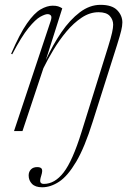

<svg xmlns="http://www.w3.org/2000/svg" viewBox="-20 -542 543 794"><path d="M154.5 232.5Q126 232.5 112.2 218.2Q98.5 204 98.5 183.5Q98.5 168.5 107.8 158.8Q117 149 134 149Q148.5 149 152.8 156.5Q157 164 150.5 184.5Q144 204.5 147.2 211.5Q150.5 218.5 161.5 218.5Q206.5 218.5 243.2 171Q280 123.5 317 4.5L427 -348Q439 -386.5 443.5 -407.2Q448 -428 448 -439.5Q448 -460.5 434 -476Q420 -491.5 387.5 -491.5Q351.5 -491.5 318 -469.2Q284.5 -447 255 -411.8Q225.5 -376.5 201.2 -336.2Q177 -296 159.5 -260L73 0H38L189.5 -455Q195 -471 190.8 -477.2Q186.5 -483.5 176.5 -483.5Q166.5 -483.5 146.8 -472.8Q127 -462 98 -426.5Q69 -391 30.5 -317.5L26 -319.5Q61.5 -402 91.5 -445Q121.5 -488 148 -503.2Q174.5 -518.5 198 -518.5Q211.5 -518.5 220.2 -515.8Q229 -513 237.5 -507.5L169.5 -293.5Q198.5 -357 234 -408.8Q269.5 -460.5 310.2 -491.2Q351 -522 395.5 -522Q443 -522 464.5 -500Q486 -478 486 -449Q486 -435 481.2 -415.2Q476.5 -395.5 464.5 -357.5L363.5 -39Q330 68 295 127Q260 186 224.8 209.2Q189.5 232.5 154.5 232.5Z"/></svg>

Font: Newsreader Display ExtraLight
Style: Italic
Weight: 275
Italic angle: -17°
Designer: Hugues Gentile
Foundry: Production Type
Version: Version 1.001